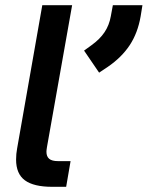

<svg xmlns="http://www.w3.org/2000/svg" viewBox="-20 -720 569 740"><path d="M42 -105Q42 -127 46 -148L143 -700H258L161 -153Q159 -141 159 -135Q159 -117 169.5 -108Q180 -99 204 -99H252L235 0H181Q110 0 76 -25Q42 -50 42 -105ZM304 -525 333 -546Q365 -569 383 -596Q401 -623 407 -657L415 -700H529L522 -657Q511 -593 480 -546Q449 -499 395 -462L362 -440Z"/></svg>

Font: Bai Jamjuree SemiBold
Style: Italic
Weight: 600
Italic angle: -10°
Version: Version 1.000; ttfautohint (v1.6)